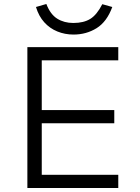

<svg xmlns="http://www.w3.org/2000/svg" viewBox="-20 -941 700 961"><path d="M117 0V-705H572V-639H189V-390H552V-324H189V-66H572V0ZM348 -768Q305 -768 267 -783.5Q229 -799 201.5 -829.5Q174 -860 160 -906L212 -921Q232 -869 266.5 -847.5Q301 -826 347 -826Q399 -826 432 -846.5Q465 -867 492 -920L542 -906Q515 -832 463.5 -800Q412 -768 348 -768Z"/></svg>

Font: Nunito Sans 6pt Light
Style: Regular
Weight: 300
Version: Version 3.101;gftools[0.9.27]